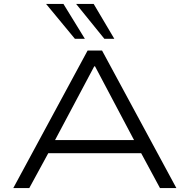

<svg xmlns="http://www.w3.org/2000/svg" viewBox="-20 -964 972 984"><path d="M48 0 429 -705H503L884 0H800L691 -202L737 -179H194L240 -202L130 0ZM463 -624 253 -229 220 -246H711L676 -229L467 -624ZM515 -765 370 -944H460L566 -765ZM364 -765 216 -944H305L415 -765Z"/></svg>

Font: Nunito Sans 7pt Expanded Light
Style: Regular
Weight: 300
Width: 7
Designer: Vernon Adams
Foundry: Vernon Adams
Version: Version 3.101;gftools[0.9.27]